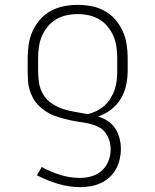

<svg xmlns="http://www.w3.org/2000/svg" viewBox="-20 -558 640 791"><path d="M312 213Q265 213 219.5 199.5Q174 186 132 164L152 130Q188 150 228 162.5Q268 175 309 175Q334 175 358 168Q382 161 400 144.5Q418 128 427 104.5Q436 81 436 57Q436 38 430 19.5Q424 1 412.5 -13.5Q401 -28 383 -36.5Q365 -45 346.5 -49Q328 -53 309.5 -55.5Q291 -58 272.5 -62Q254 -66 235.5 -71Q217 -76 199.5 -83Q182 -90 166 -101Q150 -112 137 -125.5Q124 -139 115 -156Q106 -173 101 -191.5Q96 -210 95 -229Q94 -248 94 -267V-320Q94 -348 98.5 -376.5Q103 -405 115 -431Q127 -457 146 -478.5Q165 -500 190 -513.5Q215 -527 243.5 -532.5Q272 -538 300 -538Q328 -538 356.5 -532.5Q385 -527 410 -513.5Q435 -500 454 -478.5Q473 -457 485 -431Q497 -405 501.5 -376.5Q506 -348 506 -320V-267Q506 -236 499.5 -206.5Q493 -177 477.5 -151Q462 -125 437.5 -106.5Q413 -88 384 -78Q405 -72 424 -59.5Q443 -47 455 -28.5Q467 -10 472.5 12Q478 34 478 56Q478 77 473 98.5Q468 120 457.5 139Q447 158 431 172.5Q415 187 395.5 196Q376 205 354.5 209Q333 213 312 213ZM341 -88Q360 -92 378 -101Q396 -110 410.5 -123Q425 -136 435.5 -153Q446 -170 452.5 -189Q459 -208 461 -227.5Q463 -247 463 -267V-320Q463 -343 459.5 -366Q456 -389 447 -410Q438 -431 423 -449Q408 -467 388.5 -478.5Q369 -490 346 -495Q323 -500 300 -500Q277 -500 254 -495Q231 -490 211.5 -478.5Q192 -467 177 -449Q162 -431 153 -410Q144 -389 140.5 -366Q137 -343 137 -320V-267Q137 -241 141 -215.5Q145 -190 158.5 -168Q172 -146 194 -131.5Q216 -117 240 -109Q264 -101 289.5 -97Q315 -93 341 -88Z"/></svg>

Font: Iosevka Curly Slab XLtEx
Style: Regular
Weight: 200
Width: 7
Monospace: yes
Designer: Belleve Invis
Foundry: Belleve Invis
Version: Version 11.1.0; ttfautohint (v1.8.3)